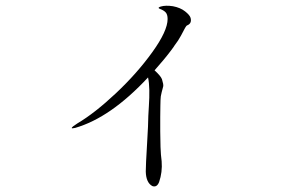

<svg xmlns="http://www.w3.org/2000/svg" viewBox="-20 -646 1038 677"><path d="M652 -583Q657 -564 641 -557Q637 -556 632.5 -547.5Q628 -539 618.5 -521Q609 -503 595 -485Q595 -484 583 -468Q571 -452 556 -434Q541 -416 525 -398Q546 -379 551 -367Q557 -348 555.5 -341.5Q554 -335 550 -320.5Q546 -306 546 -293Q546 -292 545.5 -273.5Q545 -255 545 -232.5Q545 -210 545 -183Q545 -156 546 -127.5Q547 -99 550 -77Q553 -39 541 -4Q533 16 517 10Q495 -2 494 -41Q494 -64 498.5 -137.5Q503 -211 503 -238Q503 -244 505 -273Q507 -302 506.5 -328.5Q506 -355 502 -373Q370 -231 245 -195Q232 -192 233 -195Q234 -199 253 -211Q314 -247 388.5 -317Q463 -387 517 -462Q571 -537 571 -579Q571 -595 564 -602.5Q557 -610 543 -615Q534 -619 547 -623Q564 -628 590 -624Q616 -619 632.5 -606Q649 -593 652 -583Z"/></svg>

Font: TsukuhouMincho
Style: Regular
Weight: 400
Designer: Iose
Foundry: Typographish
Version: Version 1.001; ttfautohint (v1.8.3)